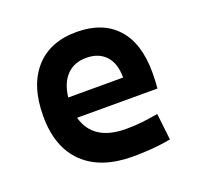

<svg xmlns="http://www.w3.org/2000/svg" viewBox="-100 -637 786 756"><g transform="rotate(-20 293.0 -258.5)"><path d="M335.4 9.8Q201.7 9.8 129.2 -59.8Q56.6 -129.4 56.6 -259.8Q56.6 -386.7 118.4 -457Q180.2 -527.3 292.5 -527.3Q400.9 -527.3 460.2 -462.9Q519.5 -398.4 519.5 -275.9Q519.5 -240.7 516.6 -209H179.7Q209 -101.6 347.2 -101.6Q381.3 -101.6 414.3 -105.2Q447.3 -108.9 481.4 -115.2L494.1 -3.9Q445.8 4.9 406 7.3Q366.2 9.8 335.4 9.8ZM174.3 -295.9H404.3Q404.3 -355.5 375 -387Q345.7 -418.5 293.5 -418.5Q242.7 -418.5 211.9 -386.7Q181.2 -355 174.3 -295.9Z"/></g></svg>

Font: CaskaydiaCove NFP SemiBold
Style: Regular
Weight: 600
Designer: Aaron Bell
Foundry: Saja Typeworks
Version: Version 2111.001; VTT 6.35;Nerd Fonts 3.1.1